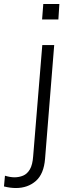

<svg xmlns="http://www.w3.org/2000/svg" viewBox="-109 -728 357 967"><path d="M-84 157Q-57 165 -36 165Q-13 165 7.5 156.5Q28 148 41.5 125Q55 102 58 59L104 -501H164L118 71Q112 148 71.5 183.5Q31 219 -29 219Q-43 219 -58 217Q-73 215 -89 211ZM109 -708H190L185 -630H103Z"/></svg>

Font: Muli Light
Style: Italic
Weight: 300
Italic angle: -4.541°
Designer: Vernon Adams
Foundry: Vernon Adams
Version: Version 2.100; ttfautohint (v1.8.1.43-b0c9)